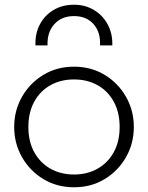

<svg xmlns="http://www.w3.org/2000/svg" viewBox="-20 -777 626 812"><path d="M293 15Q220.5 15 163.2 -19.8Q106 -54.5 73 -112.5Q40 -170.5 40 -240Q40 -309.5 73 -367.5Q106 -425.5 163.2 -460.2Q220.5 -495 293 -495Q365.5 -495 422.8 -460.2Q480 -425.5 513 -367.5Q546 -309.5 546 -240Q546 -170.5 513 -112.5Q480 -54.5 423 -19.8Q366 15 293 15ZM293 -39Q349.5 -39 393 -63.8Q436.5 -88.5 461.2 -133.5Q486 -178.5 486 -240Q486 -301.5 461.2 -346.8Q436.5 -392 393 -416.5Q349.5 -441 293 -441Q236.5 -441 193 -416.5Q149.5 -392 124.8 -346.8Q100 -301.5 100 -240Q100 -178.5 124.8 -133.5Q149.5 -88.5 193 -63.8Q236.5 -39 293 -39ZM130 -585Q128 -634.5 148.5 -673.5Q169 -712.5 206.5 -734.8Q244 -757 293 -757Q340.5 -757 377.8 -734.5Q415 -712 435.8 -673Q456.5 -634 455 -585H403Q406 -640.5 375.8 -674.8Q345.5 -709 293 -709Q240.5 -709 209.8 -674.8Q179 -640.5 181 -585Z"/></svg>

Font: Geologica Thin
Style: Regular
Weight: 100
Designer: Sindre Bremnes, Frode Helland
Foundry: Monokrom Skriftforlag AS
Version: Version 1.010; ttfautohint (v1.8.4.7-5d5b);gftools[0.9.28]